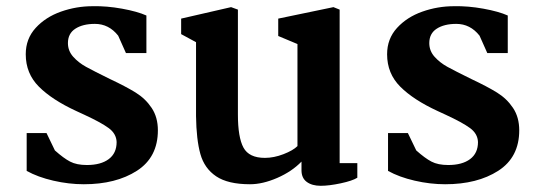

<svg xmlns="http://www.w3.org/2000/svg" viewBox="-20 -582 1729 619"><path d="M130 -153 157 -97Q185 -72 206 -61Q227 -50 260 -50Q305 -50 330.5 -69Q356 -88 356 -124Q355 -151 330.5 -169Q306 -187 252 -212L226 -224Q148 -260 105.5 -302.5Q63 -345 63 -407Q63 -457 95 -492Q127 -527 176.5 -544.5Q226 -562 279 -562Q324 -563 373.5 -554Q423 -545 452 -532V-411H386L361 -467Q331 -505 286 -505Q247 -505 223 -489.5Q199 -474 199 -443Q199 -418 216 -399Q233 -380 257.5 -366.5Q282 -353 335 -327Q386 -303 417.5 -283.5Q449 -264 469 -234Q489 -204 489 -162Q489 -75 421.5 -31.5Q354 12 250 12Q202 12 152 0.5Q102 -11 66 -31V-153Z M564 -472V-522L725 -559L747 -551V-213Q747 -139 765 -106Q783 -73 834 -73Q863 -73 894 -85Q925 -97 939 -111V-440L877 -466V-522L1055 -559L1075 -551V-56H1132V-9Q1116 1 1078.5 9Q1041 17 1014 17Q986 17 969 4.5Q952 -8 952 -33V-61Q921 -29 874 -8.5Q827 12 786 12Q715 12 677 -13.5Q639 -39 626 -85.5Q613 -132 612 -208V-446Z M1295 -153 1322 -97Q1350 -72 1371 -61Q1392 -50 1425 -50Q1470 -50 1495.5 -69Q1521 -88 1521 -124Q1520 -151 1495.5 -169Q1471 -187 1417 -212L1391 -224Q1313 -260 1270.5 -302.5Q1228 -345 1228 -407Q1228 -457 1260 -492Q1292 -527 1341.5 -544.5Q1391 -562 1444 -562Q1489 -563 1538.5 -554Q1588 -545 1617 -532V-411H1551L1526 -467Q1496 -505 1451 -505Q1412 -505 1388 -489.5Q1364 -474 1364 -443Q1364 -418 1381 -399Q1398 -380 1422.5 -366.5Q1447 -353 1500 -327Q1551 -303 1582.5 -283.5Q1614 -264 1634 -234Q1654 -204 1654 -162Q1654 -75 1586.5 -31.5Q1519 12 1415 12Q1367 12 1317 0.5Q1267 -11 1231 -31V-153Z"/></svg>

Font: Martel ExtraBold
Style: Regular
Weight: 800
Designer: Dan Reynolds
Foundry: Dan Reynolds
Version: Version 1.001; ttfautohint (v1.1) -l 5 -r 5 -G 72 -x 0 -D la